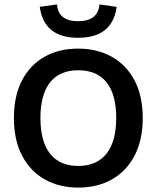

<svg xmlns="http://www.w3.org/2000/svg" viewBox="-20 -829 708 869"><path d="M333 -609Q420 -609 486 -572Q552 -535 589 -465Q626 -395 626 -295Q626 -195 589 -124.5Q552 -54 486.5 -17Q421 20 334 20Q248 20 182.5 -17Q117 -54 80 -124.5Q43 -195 43 -295Q43 -395 79.5 -465Q116 -535 181.5 -572Q247 -609 333 -609ZM334 -511Q250 -511 206.5 -456Q163 -401 163 -295Q163 -189 206.5 -133.5Q250 -78 334 -78Q418 -78 462 -133.5Q506 -189 506 -295Q506 -401 462.5 -456Q419 -511 334 -511ZM333 -658Q179 -658 160 -798L238 -809Q244 -733 333 -733Q424 -733 430 -809L508 -798Q489 -658 333 -658Z"/></svg>

Font: Podkova
Style: Bold
Weight: 700
Designer: Ilya Yudin
Foundry: Cyreal (www.cyreal.org)
Version: Version 2.102; ttfautohint (v1.8.1.43-b0c9)